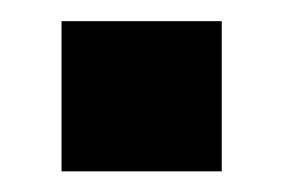

<svg xmlns="http://www.w3.org/2000/svg" viewBox="-20 -519 274 186"><path d="M194.8 -353H39.6V-498.5H194.8Z"/></svg>

Font: Anton
Style: Regular
Weight: 400
Designer: Vernon Adams, Tural Alisoy
Foundry: Vernon Adams
Version: Version 2.300